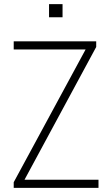

<svg xmlns="http://www.w3.org/2000/svg" viewBox="-20 -904 526 924"><path d="M46 0V-27L405 -690L408 -666H46V-705H443V-678L85 -15L81 -39H454V0ZM216 -821V-884H281V-821Z"/></svg>

Font: Nunito Sans 10pt Condensed ExtraLight
Style: Regular
Weight: 250
Width: 3
Designer: Vernon Adams
Foundry: Vernon Adams
Version: Version 3.101;gftools[0.9.27]